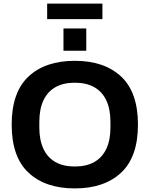

<svg xmlns="http://www.w3.org/2000/svg" viewBox="-20 -1037 833 1069"><path d="M396.4 12Q232.2 12 138.6 -75.7Q45 -163.3 45 -343.2Q45 -523.1 138.6 -610.8Q232.2 -698.4 396.4 -698.4Q560.7 -698.4 654.4 -610.8Q748.1 -523.1 748.1 -343.2Q748.1 -163.3 654.4 -75.7Q560.7 12 396.4 12ZM396.4 -110Q461.1 -110 505.2 -135Q549.3 -160.1 572.1 -208.7Q594.9 -257.2 594.9 -326.9V-358Q594.9 -429.3 572.1 -477.8Q549.3 -526.3 505.2 -551.4Q461.1 -576.5 396.4 -576.5Q332 -576.5 288.2 -551.4Q244.3 -526.3 221.7 -477.8Q199 -429.3 199 -358V-326.9Q199 -257.2 221.7 -208.7Q244.3 -160.1 288.2 -135Q332 -110 396.4 -110ZM333.4 -754.6V-878.7H460.3V-754.6ZM242.6 -930.3V-1017H550.2V-930.3Z"/></svg>

Font: Archivo Variable SemiBold
Style: Regular
Weight: 600
Designer: Hector Gatti
Foundry: Omnibus-Type
Version: Version 2.001